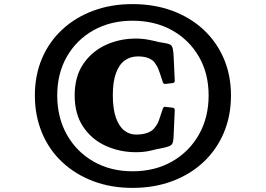

<svg xmlns="http://www.w3.org/2000/svg" viewBox="-20 -848 1296 936"><path d="M626 68Q521 68 434 35Q347 2 283 -58Q219 -118 184.5 -201Q150 -284 150 -383Q150 -481 184.5 -562.5Q219 -644 283 -703.5Q347 -763 434 -795.5Q521 -828 626 -828Q732 -828 820 -795.5Q908 -763 972 -703.5Q1036 -644 1071 -562.5Q1106 -481 1106 -383Q1106 -283 1071 -200.5Q1036 -118 972 -58Q908 2 820 35Q732 68 626 68ZM626 -13Q735 -13 818.5 -60.5Q902 -108 949.5 -191.5Q997 -275 997 -383Q997 -490 949.5 -572Q902 -654 818.5 -700.5Q735 -747 626 -747Q519 -747 436 -700.5Q353 -654 306 -572Q259 -490 259 -383Q259 -275 306 -191.5Q353 -108 436 -60.5Q519 -13 626 -13ZM643 -106Q564 -106 495.5 -137Q427 -168 385.5 -230Q344 -292 344 -383Q344 -474 385.5 -535.5Q427 -597 495 -628.5Q563 -660 643 -660Q675 -660 708 -653.5Q741 -647 754 -643L784 -638Q802 -635 810.5 -630Q819 -625 822.5 -610Q826 -595 827 -562L832 -454Q832 -445 822 -443L787 -439Q778 -437 774 -447L758 -495Q751 -515 746 -524Q741 -533 732 -546Q718 -560 698.5 -566.5Q679 -573 652 -573Q616 -573 588.5 -553.5Q561 -534 545.5 -492Q530 -450 530 -383Q530 -317 545 -274.5Q560 -232 585.5 -212Q611 -192 643 -192Q672 -192 693 -198.5Q714 -205 728 -218Q742 -235 747 -244Q752 -253 757 -268L774 -319Q778 -329 787 -327L822 -323Q832 -321 832 -312L826 -177Q825 -159 821 -149.5Q817 -140 802.5 -134.5Q788 -129 756 -123H754Q741 -120 711 -113Q681 -106 643 -106Z"/></svg>

Font: Hahmlet Black
Style: Regular
Weight: 900
Version: Version 1.002